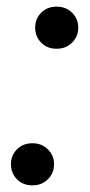

<svg xmlns="http://www.w3.org/2000/svg" viewBox="-20 -553 270 579"><path d="M78 6Q49 6 31 -12.5Q13 -31 13 -58Q13 -84 31 -102.5Q49 -121 78 -121Q106 -121 124.5 -102.5Q143 -84 143 -58Q143 -31 124.5 -12.5Q106 6 78 6ZM151 -406Q122 -406 104 -424.5Q86 -443 86 -470Q86 -496 104 -514.5Q122 -533 151 -533Q179 -533 197.5 -514.5Q216 -496 216 -470Q216 -443 197.5 -424.5Q179 -406 151 -406Z"/></svg>

Font: DM Sans 10pt Medium
Style: Italic
Weight: 500
Italic angle: -10°
Version: Version 4.004;gftools[0.9.30]